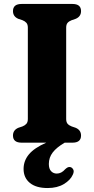

<svg xmlns="http://www.w3.org/2000/svg" viewBox="-20 -720 474 969"><path d="M314 -119.5Q314 -103.5 321.2 -95.2Q328.5 -87 341.5 -82L362 -75Q389 -63.5 389 -36Q389 0 346 0H306.5Q265.5 24 246 49.5Q226.5 75 226.5 107.5Q226.5 132 238 144Q249.5 156 266.5 156Q290 156 309 134Q316 127.5 322.2 124.5Q328.5 121.5 336 123.5Q344.5 126 349.8 135.8Q355 145.5 347.5 161.5Q335.5 189 302.2 209Q269 229 220.5 229Q162 229 130.5 203Q99 177 99 132.5Q99 91.5 126 59Q153 26.5 213.5 0H89Q45.5 0 45.5 -36Q45.5 -63.5 72.5 -75L93.5 -82Q106 -87 113.2 -95.2Q120.5 -103.5 120.5 -119.5V-580.5Q120.5 -596.5 113.2 -604.8Q106 -613 93.5 -618L72.5 -625Q45.5 -636.5 45.5 -664Q45.5 -700 89 -700H346Q389 -700 389 -664Q389 -636.5 362 -625L341.5 -618Q328.5 -613 321.2 -604.8Q314 -596.5 314 -580.5Z"/></svg>

Font: Fraunces 9pt Soft
Style: Bold
Weight: 700
Version: Version 1.000;[b76b70a41]